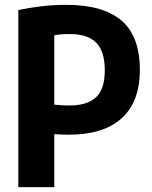

<svg xmlns="http://www.w3.org/2000/svg" viewBox="-20 -769 625 789"><path d="M55.3 0V-727.7Q100.8 -737.4 150.2 -743.2Q199.6 -749.1 253.1 -749.1Q403.4 -749.1 479.1 -684.7Q554.7 -620.3 554.7 -481.6Q554.7 -351.1 480.2 -283.3Q405.8 -215.5 262.3 -215.5Q245.6 -215.5 232.2 -216.1Q218.7 -216.8 203.1 -217.7V0ZM264.6 -335.5Q338.6 -335.5 374.6 -369.2Q410.6 -402.9 410.6 -479.6Q410.6 -558.4 375.3 -593.7Q340 -629.1 266.4 -629.1Q247.4 -629.1 232.7 -627.9Q218 -626.8 203.1 -623.9V-339.1Q217.8 -337.2 232.5 -336.4Q247.2 -335.5 264.6 -335.5Z"/></svg>

Font: Encode Sans SC Condensed Thin
Style: Regular
Weight: 100
Width: 3
Designer: Multiple Designers
Foundry: Impallari Type
Version: Version 3.002